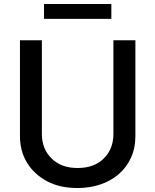

<svg xmlns="http://www.w3.org/2000/svg" viewBox="-20 -929 778 961"><path d="M189.6 -727.3V-257.8Q189.6 -184.3 237.9 -136Q285.9 -88.1 368.6 -88.1Q451.7 -88.1 499.6 -136Q547.6 -183.9 547.6 -257.8V-727.3H657.7V-248.9Q657.7 -187.1 635.1 -138.5Q612.6 -89.8 573.3 -56.5Q534.1 -23.1 481.5 -5.5Q429 12.1 368.6 12.1Q324.2 12.1 286.6 3.9Q248.9 -4.3 216.6 -21.3Q151.6 -55.8 115.8 -113.8Q79.9 -171.9 79.9 -248.9V-727.3ZM200.3 -909.1H537.3V-834.5H200.3Z"/></svg>

Font: Inter P Medium
Style: Regular
Weight: 500
Designer: Rasmus Andersson
Foundry: rsms
Version: Version 3.018;git-588b23468